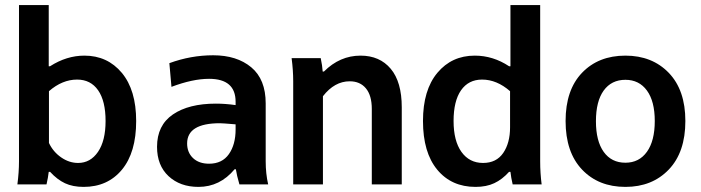

<svg xmlns="http://www.w3.org/2000/svg" viewBox="-20 -730 2776 760"><path d="M173.8 -369.1V-164.1Q190.4 -128.9 222.2 -106.9Q253.9 -85 289.1 -85Q337.9 -85 367.9 -128.9Q397.9 -172.9 397.9 -251Q397.9 -330.1 368.4 -372.6Q338.9 -415 285.2 -415Q226.6 -415 173.8 -369.1ZM55.2 -91.8V-710H172.9V-467.8H178.2Q243.7 -509.8 314 -509.8Q405.3 -509.8 462.2 -441.7Q519 -373.5 519 -251Q519 -126.5 462.6 -58.3Q406.2 9.8 311 9.8Q268.1 9.8 237.3 -4.6Q206.5 -19 178.2 -49.8H172.9Q170.4 -27.3 164.1 0H48.8Q55.2 -48.3 55.2 -91.8Z M912.6 -217.8V-237.8Q860.8 -242.2 850.6 -242.2Q720.7 -242.2 720.7 -162.1Q720.7 -126.5 744.1 -104.2Q767.6 -82 807.6 -82Q859.4 -82 886 -119.9Q912.6 -157.7 912.6 -217.8ZM912.6 -314V-327.1Q912.6 -418 807.6 -418Q742.7 -418 658.7 -386.2L650.4 -480Q735.4 -511.2 823.7 -511.2Q917.5 -511.2 974.6 -463.6Q1031.7 -416 1031.7 -320.8V-91.8Q1031.7 -42.5 1041.5 0H927.7Q917 -36.6 913.6 -60.1H908.7Q850.6 9.8 765.6 9.8Q692.9 9.8 647.2 -32.7Q601.6 -75.2 601.6 -148.9Q601.6 -233.9 664.3 -276.9Q727.1 -319.8 834.5 -319.8Q872.1 -319.8 912.6 -314Z M1140.6 0V-408.2Q1140.6 -451.7 1134.3 -500H1249.5Q1255.9 -469.7 1257.3 -446.8H1262.2Q1325.2 -509.8 1407.2 -509.8Q1482.9 -509.8 1526.6 -457.8Q1570.3 -405.8 1570.3 -305.2V0H1451.7V-298.8Q1451.7 -352.1 1428.5 -380.1Q1405.3 -408.2 1364.3 -408.2Q1304.2 -408.2 1258.3 -349.1V0Z M1999 -226.1V-369.1Q1946.3 -415 1888.2 -415Q1834.5 -415 1804.9 -372.6Q1775.4 -330.1 1775.4 -251Q1775.4 -172.4 1806.6 -128.7Q1837.9 -85 1892.1 -85Q1944.8 -85 1971.9 -124.5Q1999 -164.1 1999 -226.1ZM2118.2 -710V-91.8Q2118.2 -44.9 2124 0H2009.3Q2002.9 -27.3 2000.5 -49.8H1995.1Q1967.8 -19.5 1936.5 -4.9Q1905.3 9.8 1862.3 9.8Q1767.1 9.8 1710.7 -58.3Q1654.3 -126.5 1654.3 -251Q1654.3 -373.5 1711.2 -441.7Q1768.1 -509.8 1859.4 -509.8Q1931.6 -509.8 1995.1 -467.8H2000.5V-710Z M2218.8 -251Q2218.8 -374 2283.9 -441.9Q2349.1 -509.8 2455.6 -509.8Q2561.5 -509.8 2627.2 -441.7Q2692.9 -373.5 2692.9 -251Q2692.9 -127.4 2627.2 -58.8Q2561.5 9.8 2455.6 9.8Q2349.1 9.8 2283.9 -58.8Q2218.8 -127.4 2218.8 -251ZM2338.9 -250Q2338.9 -171.9 2369.6 -128.9Q2400.4 -85.9 2455.6 -85.9Q2509.8 -85.9 2540.8 -129.2Q2571.8 -172.4 2571.8 -251Q2571.8 -329.1 2540.8 -371.6Q2509.8 -414.1 2455.6 -414.1Q2400.4 -414.1 2369.6 -371.6Q2338.9 -329.1 2338.9 -250Z"/></svg>

Font: LT Hoop SemBd
Style: Regular
Weight: 600
Designer: Daniel Lyons
Foundry: LyonsType
Version: Version 1.000